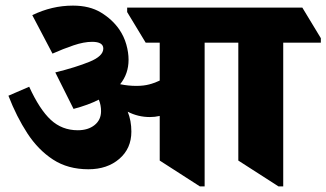

<svg xmlns="http://www.w3.org/2000/svg" viewBox="-20 -654 1163 684"><path d="M295 -51Q222 -51 169 -85.5Q116 -120 77.5 -179Q39 -238 10 -313L84 -345Q121 -264 161 -227Q201 -190 257 -190Q294 -190 317 -208.5Q340 -227 340 -258Q340 -280 332 -299Q295 -280 242 -266L177 -396Q250 -414 299 -434Q348 -454 348 -481Q348 -505 308 -505Q279 -505 242 -492.5Q205 -480 167 -463L95 -600Q130 -617 166 -625.5Q202 -634 240 -634Q299 -634 339.5 -609.5Q380 -585 405 -549Q422 -524 430 -495.5Q438 -467 438 -441Q438 -391 408 -354Q437 -348 466 -348Q492 -348 512.5 -353.5Q533 -359 549 -367V-502H499L433 -611V-627H777L843 -518V-502H709V10H692L549 -82V-241Q532 -237 514 -237Q472 -237 435 -256Q448 -224 448 -185Q448 -125 405 -88Q362 -51 295 -51ZM972 10 829 -82V-502H761L695 -611V-627H1057L1123 -518V-502H989V10Z"/></svg>

Font: Noto Serif Devanagari Black
Style: Regular
Weight: 900
Designer: Universal Thirst, Indian Type Foundry and the Monotype Design Team
Foundry: Monotype Imaging Inc.
Version: Version 2.004; ttfautohint (v1.8.4.7-5d5b)